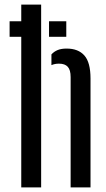

<svg xmlns="http://www.w3.org/2000/svg" viewBox="-20 -820 464 840"><path d="M73 0V-659H22V-727H73V-800H160V0ZM194.5 -727H270V-659H194.5ZM289 0V-483Q289 -514 276.5 -527.8Q264 -541.5 238 -541.5Q219.5 -541.5 205 -535V-582Q216.5 -594.5 232.2 -601Q248 -607.5 271.5 -607.5Q322.5 -607.5 349.2 -577.2Q376 -547 376 -476.5V0Z"/></svg>

Font: Big Shoulders Stencil Display SemiBold
Style: Regular
Weight: 600
Designer: Patric King
Foundry: XO Type Co
Version: Version 1.000